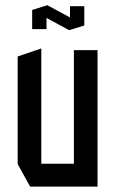

<svg xmlns="http://www.w3.org/2000/svg" viewBox="-20 -695 429 715"><path d="M255.2 0V-508.3H343.2V0H256.2ZM92.2 0 45.8 -84.2V-85.2H255.2V0ZM45.8 -85.2V-484.7L132.8 -514.3H133.8V-85.2ZM99.8 -586.6V-657L153.2 -652.5V-586.6ZM240.7 -603.9V-671.8H293.9V-601.1ZM237.2 -582.8 99.8 -657V-658L155.7 -675.4H156.7L293.9 -601.1V-600.1L238.2 -582.8Z"/></svg>

Font: Foldit Thin
Style: Regular
Weight: 100
Designer: Sophia Tai
Foundry: Sophia Tai
Version: Version 1.003